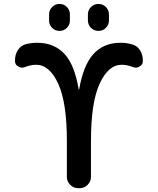

<svg xmlns="http://www.w3.org/2000/svg" viewBox="-20 -982 804 980"><path d="M595.7 -763.7Q627 -763.7 656.2 -754.9Q680.7 -748 694.8 -725.6Q709 -703.1 709 -674.8V-669.9Q709 -651.4 692.4 -642.6Q683.6 -636.7 673.8 -636.7Q666 -636.7 658.2 -639.6Q629.9 -651.4 600.6 -651.4Q533.2 -651.4 488.8 -555.2Q444.3 -459 444.3 -263.7V-79.1Q444.3 -55.7 427.2 -38.6Q410.2 -21.5 386.7 -21.5H378.9Q355.5 -21.5 338.4 -38.6Q321.3 -55.7 321.3 -79.1V-263.7Q321.3 -459 276.9 -555.2Q232.4 -651.4 165 -651.4Q136.7 -651.4 107.4 -639.6Q99.6 -636.7 91.8 -636.7Q82 -636.7 73.2 -642.6Q56.6 -651.4 56.6 -669.9V-674.8Q56.6 -703.1 70.8 -725.6Q85 -748 109.4 -755.9Q138.7 -763.7 169.9 -763.7Q258.8 -763.7 312.5 -703.1Q361.3 -647.5 381.8 -525.4Q381.8 -524.4 382.8 -524.4Q383.8 -524.4 383.8 -525.4Q405.3 -647.5 454.1 -703.1Q506.8 -763.7 595.7 -763.7ZM230.5 -877V-908.2Q230.5 -930.7 246.1 -946.3Q261.7 -961.9 283.7 -961.9Q305.7 -961.9 321.3 -946.3Q336.9 -930.7 336.9 -908.2V-877Q336.9 -855.5 321.3 -839.8Q305.7 -824.2 283.7 -824.2Q261.7 -824.2 246.1 -839.8Q230.5 -855.5 230.5 -877ZM428.7 -877.9V-908.2Q428.7 -930.7 444.3 -946.3Q460 -961.9 482.4 -961.9Q504.9 -961.9 520.5 -946.3Q536.1 -930.7 536.1 -908.2V-877.9Q536.1 -855.5 520.5 -839.8Q504.9 -824.2 482.4 -824.2Q460 -824.2 444.3 -839.8Q428.7 -855.5 428.7 -877.9Z"/></svg>

Font: Gen Jyuu Gothic P Medium
Style: Regular
Weight: 500
Designer: [Source Han Sans]
Ryoko NISHIZUKA  (kana & ideographs); Paul D. Hunt (Latin, Greek & Cyrillic); Wenlong ZHANG  (bopomofo
Version: Version 1.002.20150607